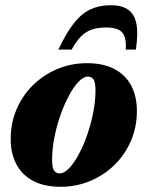

<svg xmlns="http://www.w3.org/2000/svg" viewBox="-20 -702 566 737"><path d="M314.5 -459.5Q377.5 -459.5 420.2 -436.5Q463 -413.5 484.2 -372.2Q505.5 -331 505.5 -276.5Q505.5 -214 482.5 -161Q459.5 -108 419 -68.5Q378.5 -29 325.5 -7Q272.5 15 212.5 15Q149 15 106.5 -8Q64 -31 42.5 -72.2Q21 -113.5 21 -168Q21 -230.5 44 -283.5Q67 -336.5 107.5 -376Q148 -415.5 201 -437.5Q254 -459.5 314.5 -459.5ZM209 -36.5Q226 -36.5 245 -56Q264 -75.5 282 -108.8Q300 -142 314.5 -183.8Q329 -225.5 337.8 -269.8Q346.5 -314 346.5 -355Q346.5 -386.5 339 -397.2Q331.5 -408 317.5 -408Q300.5 -408 281.5 -388.2Q262.5 -368.5 244.8 -335.2Q227 -302 212.2 -260.5Q197.5 -219 188.8 -174.8Q180 -130.5 180 -89.5Q180 -58 187.5 -47.2Q195 -36.5 209 -36.5ZM387.5 -596.5Q354.5 -596.5 331 -588Q307.5 -579.5 289.8 -561Q272 -542.5 255 -511.5H204Q234.5 -576.5 264 -613.5Q293.5 -650.5 327.5 -666.2Q361.5 -682 405 -682Q447 -682 471.5 -665.2Q496 -648.5 503.5 -611.2Q511 -574 501.5 -511.5H462.5Q466 -557.5 449.5 -577Q433 -596.5 387.5 -596.5Z"/></svg>

Font: Newsreader 24pt ExtraBold
Style: Italic
Weight: 800
Italic angle: -17°
Designer: Hugues Gentile
Foundry: Production Type
Version: Version 1.003